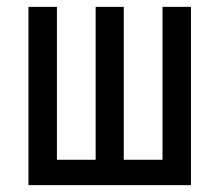

<svg xmlns="http://www.w3.org/2000/svg" viewBox="-20 -540 640 560"><path d="M63 0V-520H146V-74H259V-520H341V-74H454V-520H537V0Z"/></svg>

Font: Iosevka Custom Extended
Style: Regular
Weight: 400
Width: 7
Monospace: yes
Designer: Belleve Invis
Foundry: Belleve Invis
Version: Version 11.2.4; ttfautohint (v1.8.4)